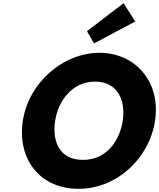

<svg xmlns="http://www.w3.org/2000/svg" viewBox="-20 -1172 1000 1207"><path d="M326.7 -413C345.5 -536 432.3 -659 577.3 -659C723.3 -659 770.5 -536 751.7 -413C732.9 -290 652.1 -167 502.1 -167C348.1 -167 307.9 -290 326.7 -413ZM123.7 -413C86.8 -172 230.2 15 474.2 15C711.2 15 917.8 -172 954.7 -413C991.6 -654 834 -840 605 -840C378 -840 160.6 -654 123.7 -413ZM526.8 -976 571.1 -899 830.2 -1037 756.8 -1152Z"/></svg>

Font: Sztylet
Style: BdObl
Weight: 700
Foundry: Cannot Into Space Fonts, PlusOne Fonts
Version: Version 0.12